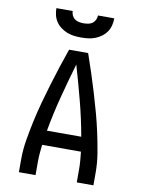

<svg xmlns="http://www.w3.org/2000/svg" viewBox="-102 -1023 803 1091"><g transform="rotate(10 300.0 -477.5)"><path d="M85 0V-74Q85 -130 94.5 -186.5Q104 -243 116 -298.5Q128 -354 143 -409Q158 -464 174.5 -518.5Q191 -573 208.5 -627Q226 -681 245 -735H355Q374 -681 391.5 -627Q409 -573 425.5 -518.5Q442 -464 457 -409Q472 -354 484 -298.5Q496 -243 505.5 -186.5Q515 -130 515 -74V0H419V-74Q419 -99 417 -125Q415 -151 412 -176H188Q185 -151 183 -125Q181 -99 181 -74V0ZM399 -260Q381 -361 355 -460.5Q329 -560 300 -659Q271 -560 245 -460.5Q219 -361 201 -260ZM300 -815Q279 -815 258.5 -817.5Q238 -820 219 -827.5Q200 -835 183 -847.5Q166 -860 154.5 -877Q143 -894 138 -914Q133 -934 133 -955H227Q227 -942 233 -929.5Q239 -917 249.5 -909.5Q260 -902 273.5 -899.5Q287 -897 300 -897Q313 -897 326.5 -899.5Q340 -902 350.5 -909.5Q361 -917 367 -929.5Q373 -942 373 -955H467Q467 -934 462 -914Q457 -894 445.5 -877Q434 -860 417 -847.5Q400 -835 381 -827.5Q362 -820 341.5 -817.5Q321 -815 300 -815Z"/></g></svg>

Font: Zed Mono Medium Extended
Style: Regular
Weight: 500
Width: 7
Monospace: yes
Designer: Belleve Invis
Foundry: Belleve Invis
Version: Version 1.0.0; ttfautohint (v1.8.4)